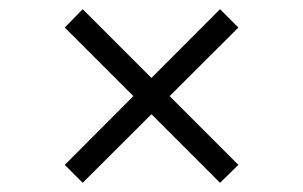

<svg xmlns="http://www.w3.org/2000/svg" viewBox="-20 -507 660 418"><path d="M459 -109 121 -447 160 -487 499 -148ZM160 -109 121 -148 459 -487 499 -447Z"/></svg>

Font: Figtree Light Light
Style: Regular
Weight: 300
Version: Version 2.001;gftools[0.9.30]